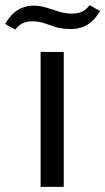

<svg xmlns="http://www.w3.org/2000/svg" viewBox="-99 -727 409 747"><path d="M59 0V-525H149V0ZM176 -614Q142 -614 118.5 -621.5Q95 -629 73.5 -636.5Q52 -644 27 -644Q5 -644 -10 -637Q-25 -630 -40 -612L-79 -634Q-63 -661 -46 -676Q-29 -691 -9.5 -698Q10 -705 32 -705Q58 -705 82.5 -697Q107 -689 131.5 -681.5Q156 -674 182 -674Q203 -674 219.5 -681.5Q236 -689 250 -707L290 -684Q275 -658 257 -642.5Q239 -627 219 -620.5Q199 -614 176 -614Z"/></svg>

Font: Mona Sans Expanded
Style: Regular
Weight: 400
Width: 7
Designer: Deni Anggara
Foundry: GitHub
Version: Version 2.000